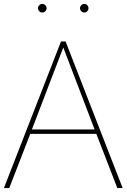

<svg xmlns="http://www.w3.org/2000/svg" viewBox="-20 -962 647 982"><path d="M0 0 292 -750H315.4L607.4 0H580.1L472.7 -277.3H134.8L27.3 0ZM143.1 -299.8H463.9L303.7 -719.2ZM395.8 -904.5Q389.2 -911.1 389.2 -919.9Q389.2 -928.7 395.8 -935.3Q402.3 -941.9 411.1 -941.9Q419.9 -941.9 426.3 -935.3Q432.6 -928.7 432.6 -919.9Q432.6 -911.1 426.3 -904.5Q419.9 -897.9 411.1 -897.9Q402.3 -897.9 395.8 -904.5ZM180.9 -904.5Q174.3 -911.1 174.3 -919.9Q174.3 -928.7 180.9 -935.3Q187.5 -941.9 196.3 -941.9Q205.1 -941.9 211.7 -935.3Q218.3 -928.7 218.3 -919.9Q218.3 -911.1 211.7 -904.5Q205.1 -897.9 196.3 -897.9Q187.5 -897.9 180.9 -904.5Z"/></svg>

Font: Spartan MB Thin
Style: Regular
Weight: 100
Designer: Matt Bailey, Mirko Velimirovic
Foundry: Matt Bailey
Version: Version 1.005